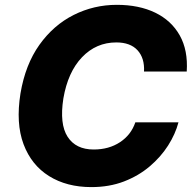

<svg xmlns="http://www.w3.org/2000/svg" viewBox="-20 -757 800 787"><path d="M745.4 -463.8H570.3Q573.2 -518.8 543.7 -551Q514.2 -583.1 456.7 -583.1Q374.3 -583.1 316.2 -522.4Q258.2 -461.6 239.7 -353.3Q223.4 -248.6 257.1 -196.4Q290.8 -144.2 364 -144.2Q426.5 -144.2 471.9 -174.2Q517.4 -204.2 534.8 -255.7H711.6Q698.9 -207.4 668.9 -160.3Q638.8 -113.3 593.4 -74.8Q547.9 -36.2 487.9 -13.1Q427.9 9.9 354.4 9.9Q253.6 9.9 181.1 -35.2Q108.7 -80.3 76.5 -166Q44.4 -251.8 63.9 -373.9Q83.8 -492.2 141.5 -573.2Q199.2 -654.1 282 -695.7Q364.7 -737.2 458.8 -737.2Q549.7 -737.2 616.1 -705.1Q682.5 -672.9 716.8 -611.9Q751.1 -550.8 745.4 -463.8Z"/></svg>

Font: Inter UI Extra Bold
Style: Italic
Weight: 800
Italic angle: 9.39999°
Designer: Rasmus Andersson
Foundry: rsms
Version: 3.2;8d6f07862